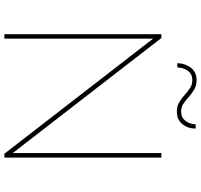

<svg xmlns="http://www.w3.org/2000/svg" viewBox="-40 -856 897 856"><g transform="rotate(90 408.0 -428.5)"><path d="M133 0V-700H150L674 -23H663V-700H683V0H666L142 -677H153V0ZM478 -769Q454 -769 436.5 -779.5Q419 -790 404 -803.5Q389 -817 373.5 -827.5Q358 -838 337 -838Q312 -838 297.5 -820Q283 -802 281 -771H262Q263 -806 282.5 -831.5Q302 -857 338 -857Q362 -857 379.5 -846.5Q397 -836 412 -822.5Q427 -809 442.5 -798.5Q458 -788 478 -788Q504 -788 519 -807Q534 -826 535 -853H554Q553 -816 533 -792.5Q513 -769 478 -769Z"/></g></svg>

Font: Montserrat Thin Thin
Style: Regular
Weight: 250
Version: Version 9.000